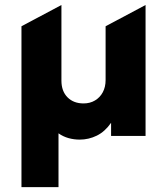

<svg xmlns="http://www.w3.org/2000/svg" viewBox="-20 -558 686 788"><path d="M68.1 210V-450.2L232.1 -537.5V-227Q232.1 -183.8 257.1 -158.6Q282 -133.5 322.9 -133.5Q349.4 -133.5 369.9 -145.7Q390.4 -157.9 401.9 -179.4Q413.4 -201 413.4 -229.5V-450.2L577.4 -537.5V0H435.9V-54Q410.8 -17.9 377.5 -1.4Q344.2 15 307.1 15Q283.5 15 261.2 8.8Q238.9 2.5 220.1 -10.8V210Z"/></svg>

Font: Geologica-Sharp
Style: Regular
Weight: 100
Designer: Sindre Bremnes, Frode Helland
Foundry: Monokrom Skriftforlag AS
Version: Version 1.010;gftools[0.9.28]